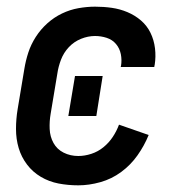

<svg xmlns="http://www.w3.org/2000/svg" viewBox="-20 -548 540 576"><path d="M215 8Q184 8 155.5 2.5Q127 -3 102.5 -17.5Q78 -32 61 -54.5Q44 -77 36 -104Q28 -131 28 -161Q28 -191 33 -221L53 -341Q57 -366 65 -390.5Q73 -415 87.5 -437.5Q102 -460 122 -478Q142 -496 166 -507.5Q190 -519 215.5 -523.5Q241 -528 265 -528Q291 -528 315.5 -524.5Q340 -521 362.5 -511.5Q385 -502 403 -486.5Q421 -471 431.5 -449.5Q442 -428 445 -403Q448 -378 444 -353Q443 -351 443 -349.5Q443 -348 443 -347H342Q342 -348 342.5 -348.5Q343 -349 343 -350Q346 -368 342.5 -385.5Q339 -403 328 -416Q317 -429 300 -434.5Q283 -440 265 -440Q244 -440 223 -431.5Q202 -423 186.5 -406.5Q171 -390 163 -369Q155 -348 152 -327L132 -207Q128 -184 129 -161Q130 -138 140.5 -119Q151 -100 171 -90Q191 -80 215 -80Q234 -80 254 -86.5Q274 -93 290.5 -106.5Q307 -120 318.5 -137.5Q330 -155 337 -174L426 -143Q413 -111 392.5 -82Q372 -53 343.5 -32Q315 -11 281 -1.5Q247 8 215 8ZM185 -200 205 -320H288L269 -200Z"/></svg>

Font: Iosevka SS04 Semibold
Style: Italic
Weight: 600
Italic angle: -9°
Monospace: yes
Designer: Belleve Invis
Foundry: Belleve Invis
Version: Version 19.0.0; ttfautohint (v1.8.4)